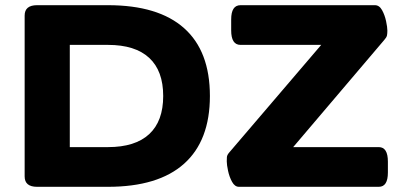

<svg xmlns="http://www.w3.org/2000/svg" viewBox="-20 -720 1554 740"><path d="M123 0Q75 0 75 -40V-660Q75 -700 123 -700H396Q590 -700 689.5 -611.5Q789 -523 789 -350Q789 -178 689.5 -89Q590 0 396 0ZM249 -153H396Q501 -153 555 -203Q609 -253 609 -350Q609 -447 555 -497Q501 -547 396 -547H249ZM901 0Q885 0 874.5 -19Q864 -38 859 -61.5Q854 -85 854 -98Q854 -106 854.5 -114.5Q855 -123 865 -134L1218 -547H907Q871 -547 871 -603V-645Q871 -700 907 -700H1425Q1442 -700 1452.5 -681Q1463 -662 1468 -638.5Q1473 -615 1473 -602Q1473 -591 1471.5 -583.5Q1470 -576 1461 -566L1110 -153H1440Q1475 -153 1475 -97V-55Q1475 0 1440 0Z"/></svg>

Font: Asap Expanded ExtraBold
Style: Regular
Weight: 800
Width: 7
Designer: Pablo Cosgaya
Foundry: Omnibus-Type
Version: Version 3.001; ttfautohint (v1.8.4.7-5d5b)